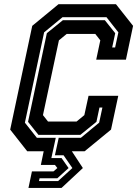

<svg xmlns="http://www.w3.org/2000/svg" viewBox="-20 -720 654 914"><path d="M115.5 174.5 132 96H234.5L253 80L241.5 65H174.5L188 0H109.5L28.5 -103L133.5 -597L258.5 -700H532L613.5 -597L579.5 -436H438L457.5 -528L433.5 -558.5H297.5L260.5 -528L184.5 -172L208.5 -141.5H344.5L381.5 -172L401.5 -264H543L508.5 -103L383 0H322L374.5 80L273 174.5ZM165.5 142H256.5L324.5 80L282.5 19H241.5L259.5 -64H365L452 -136L467.5 -208H453.5L439 -140L362.5 -78H163L113.5 -140L203 -562L279.5 -624H479L528.5 -562L514 -494H528L543.5 -566L487 -638H277.5L190 -566L98.5 -136L155.5 -64H245.5L224.5 32.5H273L306.5 80L253 128.5H168.5Z"/></svg>

Font: Tourney Thin
Style: Italic
Weight: 100
Italic angle: -12°
Designer: Tyler Finck
Foundry: Etcetera Type Co
Version: Version 1.015